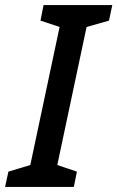

<svg xmlns="http://www.w3.org/2000/svg" viewBox="-43 -734 461 754"><path d="M-23 0H247L259 -60L182 -86L297 -628L385 -653L398 -714H128L116 -653L191 -628L76 -86L-10 -60Z"/></svg>

Font: Noto Sans Medium
Style: Italic
Weight: 500
Italic angle: -12°
Designer: Monotype Design Team
Foundry: Monotype Imaging Inc.
Version: Version 2.013